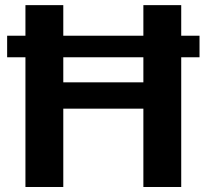

<svg xmlns="http://www.w3.org/2000/svg" viewBox="-20 -746 824 766"><path d="M552 -517.5H232.5V-417.5H552ZM776 -517.5H703V0H552V-312.5H232.5V0H81.5V-517.5H8.5V-603.5H81.5V-725.5H232.5V-603.5H552V-725.5H703V-603.5H776Z"/></svg>

Font: Lato 2
Style: Regular
Weight: 800
Designer: Lukasz Dziedzic with Adam Twardoch and Botio Nikoltchev
Foundry: tyPoland Lukasz Dziedzic
Version: Version 2.015; 2015-08-06; http://www.latofonts.com/